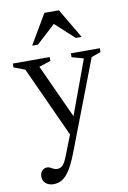

<svg xmlns="http://www.w3.org/2000/svg" viewBox="-101 -729 700 1054"><g transform="rotate(-10 249.5 -202.5)"><path d="M287 -73.5 249 18.5 66.5 -381 4.5 -404.5V-426H210V-404.5L145 -383.5ZM110 265Q84.5 265 67.5 250.8Q50.5 236.5 50.5 212Q50.5 199 55.8 189.2Q61 179.5 70 173.8Q79 168 89 168Q99.5 168 107.8 172.5Q116 177 125 181.5Q134 186 145 186Q155.5 186 164.5 181.5Q173.5 177 182 165.2Q190.5 153.5 199 132L257.5 -17L281.5 -81.5L393.5 -386L328 -404.5V-426H489.5V-404.5L437 -386L247 110Q224 170 203 203.8Q182 237.5 159.5 251.2Q137 265 110 265ZM126 -504.5 223.5 -670H304.5L402 -504.5H369.5L257.5 -607H270.5L158.5 -504.5Z"/></g></svg>

Font: Newsreader 16pt
Style: Regular
Weight: 400
Designer: Hugues Gentile
Foundry: Production Type
Version: Version 1.003